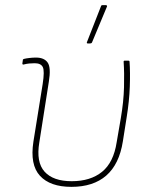

<svg xmlns="http://www.w3.org/2000/svg" viewBox="-20 -715 590 747"><path d="M258 12Q175 12 135.5 -31Q96 -74 110 -164L146 -388Q154 -439 146.5 -454Q139 -469 115 -469Q105 -469 94 -468Q83 -467 72 -464Q67 -463 67 -468L69 -482Q69 -484 70.5 -484.5Q72 -485 74 -486Q82 -488 95 -489.5Q108 -491 120 -491Q152 -491 165.5 -471.5Q179 -452 170 -397L133 -161Q120 -84 153.5 -47Q187 -10 259 -10Q332 -10 377 -46.5Q422 -83 434 -162L450 -255Q461 -319 462.5 -375.5Q464 -432 461 -475Q461 -479 465 -479H479Q484 -479 484 -475Q487 -434 485 -378Q483 -322 473 -260L458 -165Q444 -76 393.5 -32Q343 12 258 12ZM321 -546Q319 -546 318 -547.5Q317 -549 319 -553L373 -691Q374 -694 375.5 -694.5Q377 -695 379 -695H392Q395 -695 396 -693Q397 -691 396 -689L338 -550Q336 -546 331 -546Z"/></svg>

Font: Sofia Sans Thin
Style: Italic
Weight: 250
Italic angle: -9°
Version: Version 4.100-B